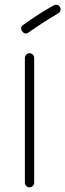

<svg xmlns="http://www.w3.org/2000/svg" viewBox="-20 -796 281 826"><path d="M87 -10V-547Q87 -555 93 -561Q99 -567 107 -567Q115 -567 121 -561Q127 -555 127 -547V-10Q127 -2 121 4Q115 10 107 10Q99 10 93 4Q87 -2 87 -10ZM104 -657Q88 -645 76 -661Q64 -677 80 -689Q142 -734 211 -773Q218 -777 226 -775Q234 -773 238 -766Q242 -759 240 -751Q238 -743 231 -739Q165 -700 104 -657Z"/></svg>

Font: Hoogli Light
Style: Regular
Weight: 300
Designer: Anand Singh Naorem
Foundry: Brand New Type
Version: Version 1.00 b007